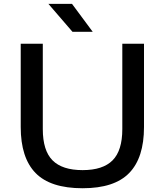

<svg xmlns="http://www.w3.org/2000/svg" viewBox="-20 -967 854 996"><path d="M408.5 9.5Q241.5 9.5 164.5 -69.5Q87.5 -148.5 87.5 -308V-740H202V-297.5Q202 -186 252.5 -135.2Q303 -84.5 408.5 -84.5Q513.5 -84.5 564 -135.2Q614.5 -186 614.5 -297.5V-740H727V-308Q727 -148.5 650.2 -69.5Q573.5 9.5 408.5 9.5ZM356 -802 231 -947H353.5L461 -802Z"/></svg>

Font: Encode Sans Expanded Expanded Medium
Style: Regular
Weight: 500
Width: 7
Designer: Multiple Designers
Foundry: Impallari Type
Version: Version 3.000; ttfautohint (v1.8.3) -l 8 -r 50 -G 200 -x 14 